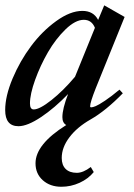

<svg xmlns="http://www.w3.org/2000/svg" viewBox="-22 -466 508 726"><path d="M47.9 11.2Q-2.4 11.2 -2.4 -49.8Q-2.4 -102.5 25.6 -169.2Q53.7 -235.8 95.5 -291.7Q137.2 -347.7 190.4 -386.2Q243.7 -424.8 289.6 -424.8Q331.5 -424.8 349.1 -390.6L372.1 -445.8L449.2 -401.9L339.8 -131.8Q318.8 -78.6 318.8 -64Q318.8 -60.1 322.8 -60.1Q328.6 -60.1 339.8 -64.7Q351.1 -69.3 375.2 -85.4Q399.4 -101.6 429.7 -127L442.4 -113.3Q378.4 -47.4 320.3 -14.2Q269 15.1 240.2 53.5Q211.4 91.8 211.4 131.3Q211.4 158.2 226.3 172.9Q241.2 187.5 268.6 187.5Q292.5 187.5 321.3 165.5L332.5 184.6Q312 210 279.1 225.1Q246.1 240.2 210 240.2Q167.5 240.2 139.9 215.6Q112.3 190.9 112.3 151.4Q112.3 79.6 228.5 6.8Q213.9 -1.5 213.9 -22.9Q213.9 -54.7 235.4 -110.4Q184.6 -57.6 133.1 -23.2Q81.5 11.2 47.9 11.2ZM91.3 -74.7Q91.3 -52.2 105.5 -52.2Q127.9 -52.2 172.6 -87.6Q217.3 -123 261.7 -175.8L336.9 -360.8Q324.7 -391.1 294.9 -391.1Q263.2 -391.1 225.8 -355Q188.5 -318.8 159.4 -268.6Q130.4 -218.3 110.8 -164.1Q91.3 -109.9 91.3 -74.7Z"/></svg>

Font: Elstob 18pt SemiBold
Style: Italic
Weight: 600
Italic angle: -20°
Designer: Peter S. Baker
Version: Version 1.015